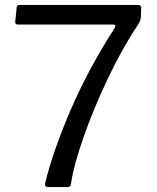

<svg xmlns="http://www.w3.org/2000/svg" viewBox="-20 -762 639 782"><path d="M540 -742Q548 -742 552 -738.5Q556 -735 555 -730L554 -694Q554 -679 540 -658Q477 -564 418.5 -440.5Q360 -317 320 -202.5Q280 -88 270 -19Q269 0 255 0H176Q168 0 165 -4.5Q162 -9 164 -17Q196 -147 267 -312.5Q338 -478 447 -648Q450 -653 450 -657Q450 -662 440 -662H53Q41 -662 42 -674L48 -732Q49 -738 52 -740Q55 -742 63 -742Z"/></svg>

Font: Libre Franklin
Style: Regular
Weight: 400
Designer: Pablo Impallari, Rodrigo Fuenzalida
Foundry: Impallari Type
Version: Version 1.001; ttfautohint (v1.4.1)